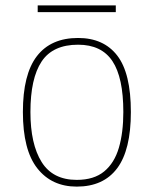

<svg xmlns="http://www.w3.org/2000/svg" viewBox="-20 -683 571 713"><path d="M265 10Q172 10 118.5 -58Q65 -126 65 -267Q65 -407 117 -474.5Q169 -542 270 -542Q365 -542 415.5 -476.5Q466 -411 466 -267Q466 -126 415 -58Q364 10 265 10ZM265 -15Q329 -15 367 -46.5Q405 -78 421.5 -134.5Q438 -191 438 -267Q438 -395 397.5 -456Q357 -517 270 -517Q176 -517 134.5 -454.5Q93 -392 93 -267Q93 -148 134.5 -81.5Q176 -15 265 -15ZM120 -638V-663H410V-638Z"/></svg>

Font: Noto Serif Kannada Thin
Style: Regular
Weight: 250
Version: Version 2.003